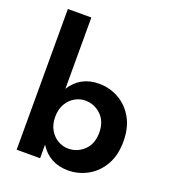

<svg xmlns="http://www.w3.org/2000/svg" viewBox="-143 -885 887 1000"><g transform="rotate(20 301.0 -385.0)"><path d="M569 -230Q569 -153 538 -99.5Q507 -46 456.5 -18Q406 10 348 10Q245 10 191 -75V0H61V-780H191V-385Q245 -470 348 -470Q406 -470 456.5 -442Q507 -414 538 -360.5Q569 -307 569 -230ZM435 -230Q435 -292 398 -327.5Q361 -363 310 -363Q281 -363 253.5 -347.5Q226 -332 208.5 -302Q191 -272 191 -230Q191 -188 208.5 -158Q226 -128 253.5 -112.5Q281 -97 310 -97Q361 -97 398 -132.5Q435 -168 435 -230Z"/></g></svg>

Font: Von Semi
Style: Regular
Weight: 600
Version: Version 4.000; ttfautohint (v1.8.4.7-5d5b)